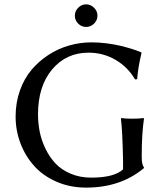

<svg xmlns="http://www.w3.org/2000/svg" viewBox="-20 -853 757 883"><path d="M339.6 -744.4Q324.2 -759.8 324.2 -780.8Q324.2 -801.8 339.6 -817.4Q355 -833 376 -833Q397 -833 412.6 -817.4Q428.2 -801.8 428.2 -780.8Q428.2 -759.8 412.6 -744.4Q397 -729 376 -729Q355 -729 339.6 -744.4ZM545.9 -117.2Q543 -255.4 536.1 -307.1L538.1 -310.1Q554.7 -307.1 588.9 -307.1Q604.5 -307.1 617.4 -307.9Q630.4 -308.6 635.7 -309.6L641.1 -310.1L642.1 -307.1Q631.8 -237.3 631.8 -137.2V-130.9Q631.8 -95.7 642.1 -83V-80.1Q535.2 9.8 376 9.8Q302.7 9.8 241 -16.8Q179.2 -43.5 138.2 -88.6Q97.2 -133.8 74.5 -192.9Q51.8 -252 51.8 -316.9Q51.8 -380.9 71.5 -436.5Q91.3 -492.2 125.2 -532.2Q159.2 -572.3 203.9 -601.1Q248.5 -629.9 298.8 -644Q349.1 -658.2 400.9 -658.2Q435.1 -658.2 471.2 -653.6Q507.3 -648.9 534.4 -642.3Q561.5 -635.7 583.5 -628.9Q605.5 -622.1 617.2 -617.2L628.9 -612.8L630.9 -609.9Q614.3 -540 610.8 -488.8L601.1 -487.8Q567.4 -545.4 510.7 -578.1Q454.1 -610.8 387.2 -610.8Q284.7 -610.8 219.7 -533.7Q154.8 -456.5 154.8 -327.1Q154.8 -286.1 162.8 -246.3Q170.9 -206.5 189.7 -168Q208.5 -129.4 235.8 -100.6Q263.2 -71.8 305.4 -54Q347.7 -36.1 398.9 -36.1Q505.4 -36.1 545.9 -74.2Z"/></svg>

Font: Linux Biolinum G
Style: Regular
Weight: 400
Designer: Philipp H. Poll
Foundry: Philipp H. Poll
Version: Version 1.1.0 ; ttfautohint (v1.6)